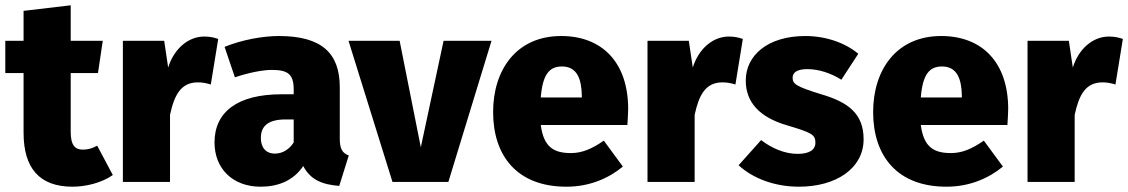

<svg xmlns="http://www.w3.org/2000/svg" viewBox="-20 -687 4260 725"><path d="M347 -137C328 -126 310 -122 293 -122C264 -122 247 -138 247 -188V-411H350L368 -533H247V-667L69 -646V-533H0V-411H69V-186C69 -53 128 18 254 18C303 18 363 4 406 -26Z M751 -549C691 -549 637 -503 615 -432L600 -533H444V0H622V-253C638 -328 663 -376 727 -376C745 -376 759 -373 776 -368L804 -540C786 -546 771 -549 751 -549Z M1263 -164V-358C1263 -486 1195 -551 1033 -551C973 -551 894 -537 828 -510L867 -395C920 -413 973 -423 1006 -423C1067 -423 1089 -407 1089 -349V-331H1043C879 -331 790 -266 790 -149C790 -51 858 18 964 18C1026 18 1086 -2 1125 -60C1152 -9 1195 10 1261 15L1297 -100C1273 -109 1263 -124 1263 -164ZM1018 -107C984 -107 965 -130 965 -166C965 -213 995 -236 1059 -236H1089V-149C1073 -124 1048 -107 1018 -107Z M1836 -533H1655L1569 -131L1489 -533H1296L1462 0H1673Z M2352 -275C2352 -451 2254 -551 2099 -551C1929 -551 1842 -422 1842 -264C1842 -99 1932 18 2119 18C2208 18 2280 -15 2332 -58L2260 -156C2214 -124 2177 -109 2136 -109C2074 -109 2033 -129 2022 -215H2349C2350 -233 2352 -258 2352 -275ZM2177 -319H2022C2029 -407 2055 -436 2102 -436C2159 -436 2176 -389 2177 -325Z M2732 -549C2672 -549 2618 -503 2596 -432L2581 -533H2425V0H2603V-253C2619 -328 2644 -376 2708 -376C2726 -376 2740 -373 2757 -368L2785 -540C2767 -546 2752 -549 2732 -549Z M3021 -551C2878 -551 2796 -477 2796 -383C2796 -300 2849 -244 2951 -214C3045 -186 3059 -179 3059 -148C3059 -120 3034 -106 2992 -106C2942 -106 2893 -128 2854 -158L2769 -63C2822 -14 2904 18 2997 18C3137 18 3241 -51 3241 -161C3241 -257 3184 -301 3081 -331C2983 -361 2973 -371 2973 -394C2973 -413 2990 -426 3028 -426C3072 -426 3117 -411 3157 -386L3221 -484C3172 -525 3099 -551 3021 -551Z M3787 -275C3787 -451 3689 -551 3534 -551C3364 -551 3277 -422 3277 -264C3277 -99 3367 18 3554 18C3643 18 3715 -15 3767 -58L3695 -156C3649 -124 3612 -109 3571 -109C3509 -109 3468 -129 3457 -215H3784C3785 -233 3787 -258 3787 -275ZM3612 -319H3457C3464 -407 3490 -436 3537 -436C3594 -436 3611 -389 3612 -325Z M4167 -549C4107 -549 4053 -503 4031 -432L4016 -533H3860V0H4038V-253C4054 -328 4079 -376 4143 -376C4161 -376 4175 -373 4192 -368L4220 -540C4202 -546 4187 -549 4167 -549Z"/></svg>

Font: Fira Sans ExtraBold
Style: Regular
Weight: 800
Designer: bBox Type GmbH & Carrois Corporate GbR & Edenspiekermann AG
Foundry: bBox Type GmbH & Carrois Corporate GbR & Edenspiekermann AG
Version: Version 4.300;PS 004.300;hotconv 1.0.88;makeotf.lib2.5.64775